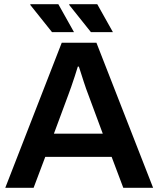

<svg xmlns="http://www.w3.org/2000/svg" viewBox="-20 -888 749 908"><path d="M5 0 272 -686H436L704 0H563L508 -146H194L139 0ZM235 -256H466L397 -442Q393 -452 387.5 -467.5Q382 -483 376 -501.5Q370 -520 364 -539Q358 -558 353 -573H348Q342 -553 333.5 -527Q325 -501 317 -478Q309 -455 304 -442ZM410 -736 307 -865 308 -868H440L514 -736ZM226 -736 123 -865 124 -868H256L330 -736Z"/></svg>

Font: Archivo SemiBold
Style: Regular
Weight: 600
Designer: Hector Gatti
Foundry: Omnibus-Type
Version: Version 2.001